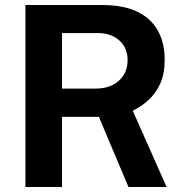

<svg xmlns="http://www.w3.org/2000/svg" viewBox="-20 -743 736 763"><path d="M81 0V-723H386Q472.5 -723 527.5 -695.5Q582.5 -668 608.5 -619.2Q634.5 -570.5 634.5 -507Q634.5 -450 616.8 -410.8Q599 -371.5 570.2 -345.5Q541.5 -319.5 507.5 -303L642 0H490.5L373 -278.5H226.5V0ZM226.5 -391H360Q418.5 -391 452.8 -422.5Q487 -454 487 -503.5Q487 -553.5 454 -582.5Q421 -611.5 370.5 -611.5H226.5Z"/></svg>

Font: Public Sans Thin
Style: Bold
Weight: 700
Version: Version 2.001